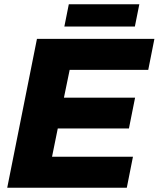

<svg xmlns="http://www.w3.org/2000/svg" viewBox="-20 -884 747 904"><path d="M577 0H14L154 -701H707L678 -555H308L281 -424H616L587 -279H252L225 -146H606ZM615 -759H283L304 -864H636Z"/></svg>

Font: Argentum Novus
Style: Bold Italic
Weight: 700
Designer: Julieta Ulanovsky (font) & Cristiano Sobral (main changes)
Foundry: Julieta Ulanovsky (font) & Cristiano Sobral (main changes)
Version: Version 3.00;November 27, 2020;FontCreator 13.0.0.2655 64-bi